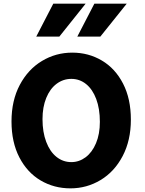

<svg xmlns="http://www.w3.org/2000/svg" viewBox="-20 -1011 786 1043"><path d="M367.7 -582.5Q323.2 -582.5 287.4 -555.7Q251.5 -528.8 231.2 -479Q210.9 -429.2 210.9 -363.8Q210.9 -293.5 231 -240.5Q251 -187.5 286.6 -158.9Q322.3 -130.4 367.7 -130.4Q409.7 -130.4 445.1 -156.7Q480.5 -183.1 501.5 -232.9Q522.5 -282.7 522.5 -349.1Q522.5 -420.4 502.7 -473.1Q482.9 -525.9 447.8 -554.2Q412.6 -582.5 367.7 -582.5ZM362.8 12.2Q273.4 12.2 200.7 -30.8Q127.9 -73.7 85.2 -156Q42.5 -238.3 42.5 -351.6Q42.5 -464.8 87.4 -549.6Q132.3 -634.3 207.8 -679.7Q283.2 -725.1 372.6 -725.1Q460.9 -725.1 533.4 -682.1Q606 -639.2 648.4 -556.9Q690.9 -474.6 690.9 -361.3Q690.9 -248 646.2 -163.1Q601.6 -78.1 526.4 -33Q451.2 12.2 362.8 12.2ZM445.3 -991.2 302.2 -812H176.8L269.5 -991.2ZM668.5 -991.2 524.9 -812H399.9L492.7 -991.2Z"/></svg>

Font: Lesson One Extra
Style: Regular
Weight: 800
Designer: But Ko, Victor Gaultney, Annie Olsen, Julie Remington, Don Collingsworth, Eric Hays, Becca Hirsbrunner
Version: Version 1.100